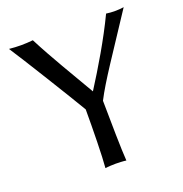

<svg xmlns="http://www.w3.org/2000/svg" viewBox="-119 -754 821 862"><g transform="rotate(-20 291.0 -322.5)"><path d="M333 -285C374 -365 443 -463 564 -648C551 -646 534 -645 522 -645C509 -645 492 -646 480 -648C430 -543 363 -431 305 -340C242 -449 184 -543 130 -648C113 -646 90 -645 73 -645C56 -645 33 -646 16 -648C56 -588 209 -340 247 -275C247 -177 245 -52 240 3C252 1 278 0 290 0C302 0 328 1 340 3C336 -45 334 -186 333 -285Z"/></g></svg>

Font: Libertinus Sans
Style: Regular
Weight: 400
Designer: Philipp H. Poll, Khaled Hosny
Foundry: Caleb Maclennan
Version: Version 7.050;RELEASE